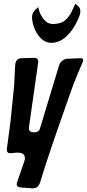

<svg xmlns="http://www.w3.org/2000/svg" viewBox="-20 -1035 474 1049"><path d="M155 -940Q155 -964 170 -978L176 -985Q180 -989 182 -990L189 -996Q189 -1000 193 -1000L189 -996Q189 -993 190 -991Q196 -960 217 -932Q238 -904 269 -904Q295 -904 314.5 -911.5Q334 -919 348 -936Q362 -953 369.5 -967.5Q377 -982 389 -1009V-1008Q392 -1014 392 -1015L395 -1012Q397 -1010 400 -1007.5Q403 -1005 404 -1004L410 -998Q419 -990 419 -972Q419 -954 401 -918L392 -901L393 -902Q336 -801 261 -801Q217 -801 187 -845.5Q157 -890 155 -940ZM347 -714 420 -717H422Q434 -717 434 -707Q434 -700 431 -694L405 -633Q380 -574 356 -503Q246 -195 199 -38L200 -39Q187 -6 162 -6H157L90 -11Q71 -14 71 -30Q71 -32 75 -44L113 -154Q116 -164 116 -171Q116 -201 78 -201H71L40 -198H35Q17 -198 17 -218Q17 -219 17.5 -221Q18 -223 18 -225L38 -377L57 -565Q58 -584 60 -622.5Q62 -661 63 -680Q66 -715 96 -717L167 -719H169Q189 -719 189 -696Q189 -692 188 -690L138 -338V-334Q138 -312 166 -312Q194 -312 198 -333V-332L302 -675Q306 -691 319 -702Q332 -713 347 -714Z"/></svg>

Font: Bangerz Fix
Style: Regular
Weight: 400
Designer: vernon adams
Foundry: Vernon Adams
Version: Version 2.10;December 28, 2023;FontCreator 13.0.0.2683 64-bi